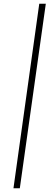

<svg xmlns="http://www.w3.org/2000/svg" viewBox="-20 -846 295 1027"><path d="M52 161 190 -826H225L86 161Z"/></svg>

Font: Public Sans Thin Thin
Style: Italic
Weight: 250
Italic angle: -8°
Version: Version 2.001